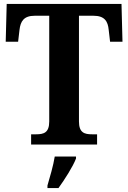

<svg xmlns="http://www.w3.org/2000/svg" viewBox="-20 -734 651 975"><path d="M138 0H473V-52H447C409 -52 381 -60 381 -117V-654H455C511 -654 528 -626 532 -582L539 -522H602L597 -714H14L9 -522H72L79 -582C84 -626 101 -654 156 -654H230V-117C230 -60 202 -52 164 -52H138ZM221 208V221H277C308 178 350 113 366 71V61H258C251 106 233 167 221 208Z"/></svg>

Font: Noto Serif Ethiopic SemiCondensed
Style: Bold
Weight: 700
Width: 4
Designer: Monotype Design Team
Foundry: Monotype Imaging Inc.
Version: Version 2.102